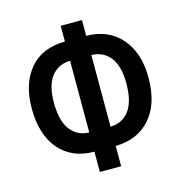

<svg xmlns="http://www.w3.org/2000/svg" viewBox="-106 -810 858 906"><g transform="rotate(-15 323.0 -357.0)"><path d="M375 -637Q483 -636 545.5 -564Q608 -492 608 -370Q608 -244 546 -172.5Q484 -101 375 -99V0H271V-99Q162 -99 100 -171.5Q38 -244 38 -372Q38 -492 98 -564Q158 -636 271 -637V-714H375ZM146 -372Q146 -282 180 -238Q214 -194 271 -193V-543Q213 -542 179.5 -499Q146 -456 146 -372ZM375 -193Q434 -195 467 -239Q500 -283 500 -372Q500 -456 466.5 -499Q433 -542 375 -543Z"/></g></svg>

Font: Noto Sans Armenian Medium Cond
Style: Regular
Weight: 500
Width: 3
Designer: Monotype Design team
Foundry: Monotype Imaging Inc.
Version: Version 1.000